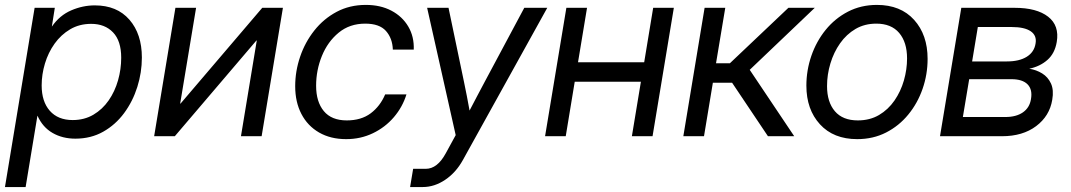

<svg xmlns="http://www.w3.org/2000/svg" viewBox="-35 -547 4301 771"><path d="M-15.1 204.1 104 -515.6H185.1L173.3 -440.9H173.8Q204.6 -485.4 251 -505.4Q297.4 -525.4 345.7 -525.4Q434.6 -525.4 484.6 -468Q534.7 -410.6 534.7 -315.9Q534.7 -255.9 516.4 -197.8Q498 -139.6 463.4 -92.8Q428.7 -45.9 379.4 -18.1Q330.1 9.8 267.6 9.8Q215.8 9.8 176 -13.2Q136.2 -36.1 115.7 -82H115.2L67.9 204.1ZM256.8 -64.9Q303.7 -64.9 340.1 -86.4Q376.5 -107.9 401.4 -143.8Q426.3 -179.7 439 -224.4Q451.7 -269 451.7 -315.4Q451.7 -382.8 418.9 -417Q386.2 -451.2 331.1 -451.2Q283.7 -451.2 246.8 -429.4Q210 -407.7 184.3 -371.8Q158.7 -335.9 145.5 -292Q132.3 -248 132.3 -204.1Q132.3 -139.2 165 -102.1Q197.8 -64.9 256.8 -64.9Z M1015.6 0H932.6L996.1 -384.3H994.6L667 0H584L669.4 -515.6H752.4L688.5 -130.9H689.9L1018.1 -515.6H1101.1Z M1355 11.7Q1292.5 11.7 1246.3 -14.9Q1200.2 -41.5 1175.3 -89.4Q1150.4 -137.2 1150.4 -200.7Q1150.4 -261.2 1170.2 -319.3Q1189.9 -377.4 1227.3 -424.6Q1264.6 -471.7 1316.9 -499.5Q1369.1 -527.3 1434.1 -527.3Q1492.7 -527.3 1536.6 -504.2Q1580.6 -481 1604.5 -440.4Q1628.4 -399.9 1626.5 -347.7H1542.5Q1541 -393.1 1514.9 -422.6Q1488.8 -452.1 1431.6 -452.1Q1369.1 -452.1 1325 -415.8Q1280.8 -379.4 1257.6 -322.3Q1234.4 -265.1 1234.4 -202.6Q1234.4 -138.2 1265.4 -100.8Q1296.4 -63.5 1357.4 -63.5Q1415.5 -63.5 1453.6 -92Q1491.7 -120.6 1511.7 -168H1597.2Q1581.5 -117.2 1546.6 -76.4Q1511.7 -35.6 1462.4 -12Q1413.1 11.7 1355 11.7Z M1611.8 204.1 1624 130.9H1674.8Q1721.2 130.9 1754.9 68.8L1794.9 -4.4L1680.2 -515.6H1766.1L1828.1 -218.8Q1834 -189.9 1839.8 -160.9Q1845.7 -131.8 1850.6 -103Q1865.7 -131.8 1880.9 -160.9Q1896 -189.9 1911.6 -218.8L2070.3 -515.6H2162.6L1823.7 95.7Q1795.9 146 1752.7 175Q1709.5 204.1 1662.6 204.1Z M2322.3 -515.6 2286.1 -296.9H2551.8L2587.9 -515.6H2670.9L2585.4 0H2502.4L2538.6 -218.8H2272.9L2236.8 0H2153.8L2239.3 -515.6Z M2709 0 2794.4 -515.6H2877.4L2840.3 -293H2896L3130.9 -515.6H3236.8L2975.6 -266.6L3154.3 0H3048.8L2904.8 -214.8H2827.6L2792 0Z M3407.2 11.7Q3312 11.7 3257.6 -47.9Q3203.1 -107.4 3203.1 -203.1Q3203.1 -264.6 3223.1 -322.8Q3243.2 -380.9 3280.5 -427Q3317.9 -473.1 3370.1 -500.2Q3422.4 -527.3 3486.3 -527.3Q3581.5 -527.3 3635.7 -467.3Q3689.9 -407.2 3689.9 -310.5Q3689.9 -248.5 3669.9 -190.7Q3649.9 -132.8 3612.5 -87.2Q3575.2 -41.5 3523.2 -14.9Q3471.2 11.7 3407.2 11.7ZM3409.7 -63.5Q3458 -63.5 3494.9 -85.2Q3531.7 -106.9 3556.9 -143.3Q3582 -179.7 3594.7 -223.9Q3607.4 -268.1 3607.4 -312.5Q3607.4 -377.4 3575.7 -414.8Q3543.9 -452.1 3483.9 -452.1Q3437 -452.1 3400.4 -430.7Q3363.8 -409.2 3338.4 -373Q3313 -336.9 3299.6 -292.2Q3286.1 -247.6 3286.1 -201.2Q3286.1 -137.2 3317.6 -100.3Q3349.1 -63.5 3409.7 -63.5Z M3739.7 0 3825.2 -515.6H4040Q4127.9 -515.6 4173.8 -480Q4219.7 -444.3 4208.5 -378.4Q4200.7 -332.5 4171.1 -306.4Q4141.6 -280.3 4098.1 -271Q4126.5 -266.6 4149.9 -252.2Q4173.3 -237.8 4185.3 -211.7Q4197.3 -185.5 4190.4 -146Q4179.7 -81.1 4125.7 -40.5Q4071.8 0 3988.8 0ZM3831.5 -77.1H4001.5Q4045.9 -77.1 4072.8 -95.9Q4099.6 -114.7 4105 -148.9Q4111.8 -187.5 4091.3 -208.3Q4070.8 -229 4026.9 -229H3856.9ZM3868.7 -300.3H4008.3Q4058.1 -300.3 4088.1 -319.1Q4118.2 -337.9 4123.5 -372.6Q4128.9 -404.3 4104 -421.4Q4079.1 -438.5 4027.3 -438.5H3891.6Z"/></svg>

Font: Inter Display
Style: Italic
Weight: 400
Italic angle: -9.39999°
Designer: Rasmus Andersson
Foundry: rsms
Version: Version 4.000;git-a52131595